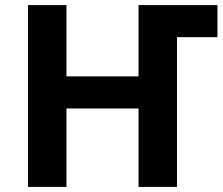

<svg xmlns="http://www.w3.org/2000/svg" viewBox="-20 -734 874 754"><path d="M90 0V-714H241V-434H524V-714H834V-588H675V0H524V-308H241V0Z"/></svg>

Font: Noto Sans IKEA
Style: Bold
Weight: 600
Designer: Monotype Design Team
Foundry: Monotype Imaging Inc.
Version: Version 2.001